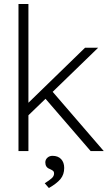

<svg xmlns="http://www.w3.org/2000/svg" viewBox="-20 -760 550 966"><path d="M73 0V-740H123V-243L408 -520H474L245 -298L502 0H436L209 -263L123 -180V0ZM226 186 205 162Q229 147 240.5 136.5Q252 126 252 113Q252 103 245.5 98.5Q239 94 230 90Q208 82 208 57Q208 43 218.5 33.5Q229 24 244 24Q272 24 287.5 40.5Q303 57 303 85Q303 118 284.5 140.5Q266 163 226 186Z"/></svg>

Font: Lexend Deca ExtraLight
Style: Regular
Weight: 200
Designer: Bonnie Shaver-Troup, Thomas Jockin
Foundry: Lexend
Version: Version 1.008; ttfautohint (v1.8.4.7-5d5b)